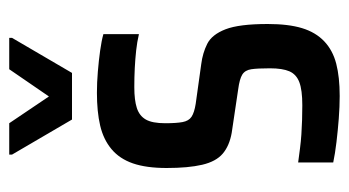

<svg xmlns="http://www.w3.org/2000/svg" viewBox="-190 -558 756 416"><g transform="rotate(-90 188.0 -350.0)"><path d="M188 8Q165 8 139 6Q113 4 88 1Q63 -2 44 -6V-82Q59 -80 74.5 -78Q90 -76 105 -75Q120 -74 136 -73.5Q152 -73 168 -73Q201 -73 218 -79.5Q235 -86 241.5 -101Q248 -116 248 -143Q248 -170 246 -183.5Q244 -197 234.5 -203Q225 -209 202 -212L108 -226Q80 -231 63 -245.5Q46 -260 39 -290Q32 -320 32 -367Q32 -411 42 -440Q52 -469 73 -486.5Q94 -504 124 -511Q154 -518 195 -518Q217 -518 241 -516Q265 -514 286.5 -511Q308 -508 322 -504V-427Q305 -431 286.5 -433Q268 -435 248.5 -436Q229 -437 207 -437Q179 -437 162 -431.5Q145 -426 137 -412Q129 -398 129 -370Q129 -346 131.5 -332.5Q134 -319 143 -313Q152 -307 171 -304L257 -292Q281 -289 301 -279Q321 -269 332.5 -239.5Q344 -210 344 -148Q344 -103 335 -73.5Q326 -44 306.5 -25.5Q287 -7 258 0.5Q229 8 188 8ZM137 -572 61 -702V-708H129L187 -622L246 -708H314V-702L238 -572Z"/></g></svg>

Font: Saira Condensed SemiBold
Style: Regular
Weight: 600
Width: 3
Designer: Hector Gatti with collaboration of the Omnibus-Type team
Foundry: Omnibus-Type
Version: Version 1.100